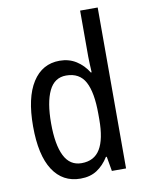

<svg xmlns="http://www.w3.org/2000/svg" viewBox="-86 -821 680 893"><g transform="rotate(-10 254.0 -375.0)"><path d="M222 10Q138 10 92 -60.5Q46 -131 46 -268Q46 -403 92 -475Q138 -547 220 -547Q264 -547 298 -525.5Q332 -504 354 -468H358Q357 -487 356 -507.5Q355 -528 355 -543V-760H438V0H371L359 -69H355Q332 -32 300 -11Q268 10 222 10ZM239 -60Q299 -60 327 -106.5Q355 -153 355 -246V-272Q355 -374 328 -424Q301 -474 238 -474Q183 -474 157 -420Q131 -366 131 -267Q131 -166 157.5 -113Q184 -60 239 -60Z"/></g></svg>

Font: Noto Sans Gurmukhi Condensed
Style: Regular
Weight: 400
Width: 3
Designer: Jelle Bosma - Monotype Design Team
Foundry: Monotype Imaging Inc.
Version: Version 2.004; ttfautohint (v1.8.4.7-5d5b)